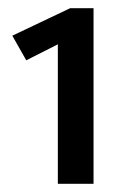

<svg xmlns="http://www.w3.org/2000/svg" viewBox="-20 -784 318 468"><path d="M208 -336V-764H151L10 -697L44 -637L121 -676V-336Z"/></svg>

Font: Catamaran Medium
Style: Regular
Weight: 500
Designer: Pria Ravichandran
Version: Version 2.000